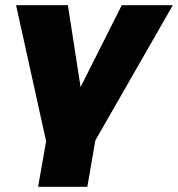

<svg xmlns="http://www.w3.org/2000/svg" viewBox="-20 -561 687 741"><path d="M348 -19 647 -541H450L291 -225L242 -541H42L158 -16L127 160H317Z"/></svg>

Font: Geom Black
Style: Bold Italic
Weight: 900
Italic angle: -10°
Version: Version 1.102